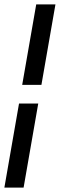

<svg xmlns="http://www.w3.org/2000/svg" viewBox="-24 -731 277 883"><path d="M84.5 131.8H-3.9L63.5 -254.9H151.9ZM231 -710.9 166.5 -340.8H78.1L142.6 -710.9Z"/></svg>

Font: Roboto Condensed
Style: Italic
Weight: 400
Italic angle: -12°
Designer: Christian Robertson
Foundry: Google
Version: Version 3.0